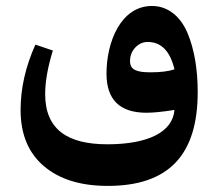

<svg xmlns="http://www.w3.org/2000/svg" viewBox="-20 -401 719 633"><path d="M462.9 -29.3C484.9 -29.3 515.6 -32.2 555.2 -38.6C549.3 35.2 466.8 74.7 334 74.7C202.6 74.7 128.9 25.9 128.9 -90.8C128.9 -131.3 137.2 -179.2 154.3 -234.4L96.7 -253.9C64 -181.2 47.9 -109.4 47.9 -38.6C47.9 42 73.7 103.5 125 147C176.3 190.4 246.1 211.9 335.4 211.9C536.6 211.9 631.8 109.4 631.8 -97.2C631.8 -171.4 621.1 -237.3 598.1 -292.5C574.7 -347.2 533.7 -381.3 481 -381.3C378.9 -381.3 331.1 -263.7 331.1 -158.2C331.1 -72.3 375 -29.3 462.9 -29.3ZM476.6 -162.6C431.2 -162.6 408.7 -170.4 408.7 -199.2C408.7 -217.3 414.6 -232.4 426.3 -244.6C438 -256.8 451.7 -262.7 466.8 -262.7C511.7 -262.7 541 -232.4 555.2 -172.4C536.1 -166 510.3 -162.6 476.6 -162.6Z"/></svg>

Font: Sahel SemiBold
Style: Bold
Weight: 600
Foundry: Saber Rastikerdar (saber.rastikerdar@gmail.com)
Version: Version 3.4.0